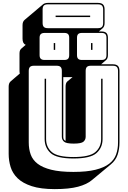

<svg xmlns="http://www.w3.org/2000/svg" viewBox="-20 -1175 886 1329"><path d="M359 134Q262 134 199.5 113.5Q137 93 102 59Q67 25 53.5 -19Q40 -63 40 -110V-575Q40 -588 43.5 -597Q47 -606 54 -612L117 -666Q116 -670 115.5 -674.5Q115 -679 115 -684V-805Q115 -818 118.5 -826Q122 -834 128 -839L158 -865Q147 -869 141.5 -879.5Q136 -890 136 -907V-1000Q136 -1013 139.5 -1022Q143 -1031 150 -1037L279 -1146Q284 -1150 292.5 -1152.5Q301 -1155 311 -1155H658Q682 -1155 693 -1144Q704 -1133 704 -1109V-1016Q704 -1003 700.5 -994Q697 -985 690 -979L664 -957H684Q706 -957 716.5 -946.5Q727 -936 727 -914V-793Q727 -781 723.5 -772.5Q720 -764 714 -759L680 -730H761Q785 -730 796 -719Q807 -708 807 -684V-189Q807 -143 794 -104Q781 -65 747 -37L617 71Q582 101 520 117.5Q458 134 359 134ZM658 -980Q677 -980 685.5 -988.5Q694 -997 694 -1016V-1109Q694 -1128 685.5 -1136.5Q677 -1145 658 -1145H311Q292 -1145 283.5 -1136.5Q275 -1128 275 -1109V-1016Q275 -997 283.5 -988.5Q292 -980 311 -980ZM365 -1067H604V-1057H365ZM426 -760Q443 -760 451 -768Q459 -776 459 -793V-914Q459 -931 451 -939Q443 -947 426 -947H288Q271 -947 262.5 -939Q254 -931 254 -914V-793Q254 -776 262.5 -768Q271 -760 288 -760ZM684 -760Q701 -760 709 -768Q717 -776 717 -793V-914Q717 -931 709 -939Q701 -947 684 -947H546Q529 -947 521 -939Q513 -931 513 -914V-793Q513 -776 521 -768Q529 -760 546 -760ZM362 -830H352V-877H362ZM620 -830H610V-877H620ZM797 -189V-684Q797 -703 788.5 -711.5Q780 -720 761 -720H609Q590 -720 581.5 -711.5Q573 -703 573 -684V-228Q573 -208 558 -194.5Q543 -181 490 -181Q438 -181 423 -194.5Q408 -208 408 -228V-684Q408 -703 399.5 -711.5Q391 -720 372 -720H215Q196 -720 187.5 -711.5Q179 -703 179 -684V-189Q179 -143 192.5 -105.5Q206 -68 240.5 -41.5Q275 -15 335 0Q395 15 488 15Q581 15 641 0Q701 -15 735.5 -41.5Q770 -68 783.5 -105.5Q797 -143 797 -189ZM434 -200V-575Q434 -588 437 -597Q440 -606 446 -611L447 -612L482 -641H418V-228Q418 -219 421 -211.5Q424 -204 434 -200ZM289 -630H299V-213Q299 -157 338.5 -122.5Q378 -88 489 -88Q600 -88 640 -122.5Q680 -157 680 -213V-630H690V-213Q690 -153 648 -115.5Q606 -78 489 -78Q372 -78 330.5 -115.5Q289 -153 289 -213Z"/></svg>

Font: Bungee Shade
Style: Regular
Weight: 400
Designer: David Jonathan Ross
Foundry: David Jonathan Ross
Version: Version 1.000;PS 1.0;hotconv 1.0.72;makeotf.lib2.5.5900